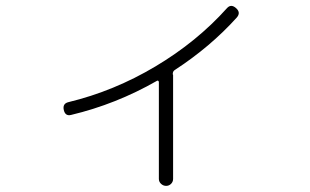

<svg xmlns="http://www.w3.org/2000/svg" viewBox="-20 -598 1040 645"><path d="M218.8 -211.9Q199.2 -207 194.3 -228.5Q189.5 -250 210 -254.9Q363.3 -292 502.4 -375Q641.6 -458 742.2 -570.3Q755.9 -585.9 772.9 -570.8Q790 -555.7 775.4 -539.1Q686.5 -440.4 566.4 -362.3Q559.6 -357.4 560.5 -347.7L561.5 -346.7Q561.5 -345.7 561.5 -344.7V2.9Q561.5 12.7 554.7 19.5Q547.9 26.4 538.1 26.4Q528.3 26.4 521 19.5Q513.7 12.7 513.7 2.9V-322.3Q513.7 -325.2 511.2 -326.7Q508.8 -328.1 506.8 -326.2Q370.1 -248 218.8 -211.9Z"/></svg>

Font: Rounded Mgen+ 2m light
Style: Regular
Weight: 200
Designer: [Source Han Sans]
Ryoko NISHIZUKA  (kana & ideographs); Paul D. Hunt (Latin, Greek & Cyrillic); Wenlong ZHANG  (bopomofo
Version: Version 1.059.20150602